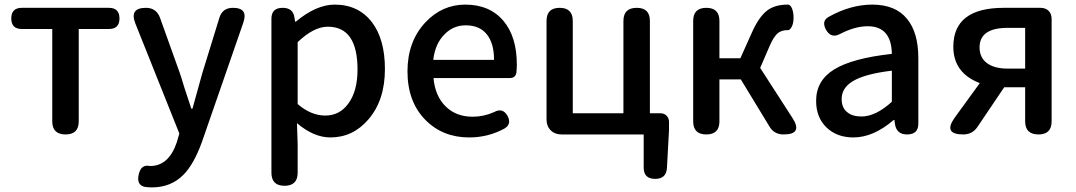

<svg xmlns="http://www.w3.org/2000/svg" viewBox="-20 -584 4674 834"><path d="M265 0Q207 0 207 -57V-458H75Q29 -458 29 -504Q29 -550 75 -550H264H453Q499 -550 499 -504Q499 -458 453 -458H322V-57Q322 0 265 0Z M640 230Q628 230 610 228Q571 220 583 172Q593 129 631 137Q632 137 633 137Q713 137 748 34L759 -4L568 -482Q541 -550 614 -550Q659 -550 675 -507L761 -267Q768 -247 781 -203Q801 -142 811 -112H816L859 -267L933 -507Q946 -550 992 -550Q1059 -550 1037 -486L958 -258L857 33Q822 130 776 176Q722 230 640 230Z M1216 223Q1159 223 1159 166V-163V-503Q1159 -550 1208 -550Q1253 -550 1259 -508L1262 -490H1265Q1354 -564 1434 -564Q1537 -564 1596 -487Q1652 -413 1652 -284Q1652 -148 1580 -65Q1513 13 1415 13Q1343 13 1270 -49L1273 45V166Q1273 223 1216 223ZM1393 -82Q1455 -82 1493 -134Q1533 -188 1533 -282Q1533 -468 1404 -468Q1343 -468 1273 -401V-266V-132Q1331 -82 1393 -82Z M2018 13Q1903 13 1828 -63Q1750 -142 1750 -274Q1750 -403 1827 -486Q1900 -564 2001 -564Q2108 -564 2168 -492Q2225 -423 2225 -303Q2225 -288 2223 -268Q2219 -245 2194 -245H2041H1863Q1870 -167 1915.5 -122Q1961 -77 2033 -77Q2081 -77 2126 -97Q2164 -118 2185 -80Q2203 -45 2172 -26Q2101 13 2018 13ZM1862 -324H1994H2126Q2126 -396 2094.5 -435Q2063 -474 2003 -474Q1949 -474 1911 -435Q1870 -394 1862 -324Z M2826 193Q2776 193 2776 144V0H2565H2419Q2390 0 2372 -18Q2354 -36 2354 -65V-493Q2354 -550 2411 -550Q2468 -550 2468 -493V-92H2688V-493Q2688 -550 2746 -550Q2803 -550 2803 -493V-92H2848Q2865 -92 2875.5 -81.5Q2886 -71 2886 -54V-18L2877 146Q2874 193 2826 193Z M3048 0Q2991 0 2991 -57V-275V-493Q2991 -550 3048 -550Q3105 -550 3105 -493V-331H3196L3248 -447Q3279 -515 3316 -541Q3349 -564 3402 -564Q3403 -564 3404 -564Q3419 -561 3425 -531Q3429 -507 3425 -485Q3423 -474 3417 -464Q3409 -452 3402 -453Q3401 -453 3400 -453Q3376 -453 3360 -441Q3341 -426 3323 -384L3282 -289L3422 -72Q3469 0 3384 0Q3342 0 3322 -35L3198 -239H3105V-57Q3105 0 3048 0Z M3687 13Q3615 13 3570 -30.5Q3525 -74 3525 -146Q3525 -234 3603.5 -282.5Q3682 -331 3854 -350Q3852 -470 3749 -470Q3694 -470 3630 -437Q3590 -415 3568 -455Q3547 -493 3580 -511Q3675 -564 3769 -564Q3870 -564 3920 -502Q3969 -443 3969 -331V-165V-47Q3969 0 3920 0Q3876 0 3868 -42L3865 -63H3862Q3774 13 3687 13ZM3722 -78Q3784 -78 3854 -142V-209V-277Q3736 -263 3684 -231Q3636 -202 3636 -154Q3636 -115 3661 -96Q3683 -78 3722 -78Z M4164 0Q4075 0 4127 -73L4236 -223Q4121 -267 4121 -381Q4121 -550 4340 -550H4444H4499Q4522 -550 4535 -537Q4548 -524 4548 -501V-57Q4548 0 4491 0Q4433 0 4433 -57V-205H4344H4342L4226 -33Q4204 0 4164 0ZM4357 -286H4433V-374V-463H4357Q4235 -463 4235 -378Q4235 -334 4267 -310Q4299 -286 4357 -286Z"/></svg>

Font: GenSenRounded TW M
Style: Regular
Weight: 500
Version: Version 1.501;PS 1;hotconv 16.6.51;makeotf.lib2.5.65220